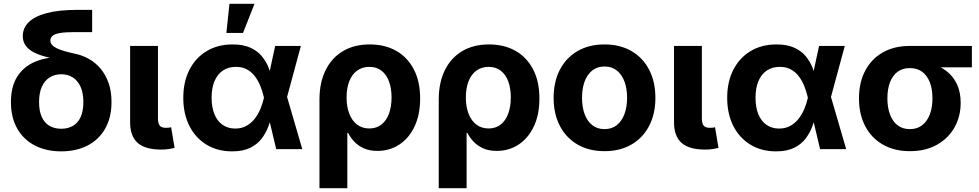

<svg xmlns="http://www.w3.org/2000/svg" viewBox="-20 -779 5116 1003"><path d="M299.8 11.7Q221.7 11.7 162.4 -18.8Q103 -49.3 70.1 -107.2Q37.1 -165 37.1 -245.6Q37.1 -326.7 70.1 -378.7Q103 -430.7 162.4 -456.1Q221.7 -481.4 299.8 -481.4V-464.4Q256.3 -472.7 219.5 -482.4Q182.6 -492.2 155.8 -506.1Q128.9 -520 114 -540.8Q99.1 -561.5 99.1 -590.8Q99.1 -632.8 130.1 -663.3Q161.1 -693.8 224.4 -710.7Q287.6 -727.5 385.3 -727.5H461.4V-611.3H368.7Q320.8 -611.3 293.2 -606.4Q265.6 -601.6 254.4 -591.8Q243.2 -582 243.2 -567.4Q243.2 -554.7 251.7 -544.7Q260.3 -534.7 277.1 -526.6Q293.9 -518.6 319.6 -511.2Q345.2 -503.9 379.4 -496.6Q413.6 -488.8 446.5 -470Q479.5 -451.2 505.4 -420.4Q531.2 -389.6 546.9 -346.2Q562.5 -302.7 562.5 -246.1Q562.5 -165 529.5 -107.2Q496.6 -49.3 437.5 -18.8Q378.4 11.7 299.8 11.7ZM299.8 -106.4Q334.5 -106.4 360.6 -121.3Q386.7 -136.2 401.1 -167.2Q415.5 -198.2 415.5 -245.6Q415.5 -293.5 400.9 -325.7Q386.2 -357.9 360.4 -374.5Q334.5 -391.1 299.8 -391.1Q265.6 -391.1 239.3 -374.5Q212.9 -357.9 198.5 -325.7Q184.1 -293.5 184.1 -245.6Q184.1 -198.2 198.5 -167.2Q212.9 -136.2 239 -121.3Q265.1 -106.4 299.8 -106.4Z M822.8 2.4Q738.3 2.4 699 -32.7Q659.7 -67.9 659.7 -141.1V-539.1H805.2V-160.2Q805.2 -134.3 814.5 -122.8Q823.7 -111.3 846.2 -111.3Q856.4 -111.3 862.8 -112.1Q869.1 -112.8 874 -114.3L892.1 -6.3Q880.9 -3.4 862.8 -0.5Q844.7 2.4 822.8 2.4Z M1192.9 11.7Q1116.2 11.7 1058.6 -23.4Q1001 -58.6 969.2 -121.6Q937.5 -184.6 937.5 -268.1Q937.5 -351.6 969.5 -414.3Q1001.5 -477.1 1059.6 -512Q1117.7 -546.9 1195.3 -546.9Q1250 -546.9 1287.1 -530.3Q1324.2 -513.7 1347.2 -486.1Q1370.1 -458.5 1383.3 -425.3Q1396.5 -392.1 1403.3 -359.9H1446.3L1479 -274.9L1559.1 0H1422.9L1358.4 -271Q1351.1 -302.7 1339.4 -331.3Q1327.6 -359.9 1310.3 -382.1Q1293 -404.3 1268.8 -417Q1244.6 -429.7 1212.4 -429.7Q1172.9 -429.7 1144.3 -410.4Q1115.7 -391.1 1100.6 -355.2Q1085.4 -319.3 1085.4 -269Q1085.4 -218.8 1100.1 -182.6Q1114.7 -146.5 1142.6 -127Q1170.4 -107.4 1209 -107.4Q1241.2 -107.4 1266.4 -121.1Q1291.5 -134.8 1309.8 -157.7Q1328.1 -180.7 1340.1 -209.2Q1352.1 -237.8 1358.9 -268.1L1417.5 -539.1H1551.8L1478.5 -268.1L1445.8 -184.6H1402.8Q1394.5 -151.9 1381.6 -117.4Q1368.7 -83 1345.9 -53.7Q1323.2 -24.4 1286.1 -6.3Q1249 11.7 1192.9 11.7ZM1162.6 -606.9 1178.7 -759.3H1309.6L1249.5 -606.9Z M1648.9 204.1V-259.3Q1648.9 -347.2 1680.7 -411.9Q1712.4 -476.6 1771.2 -511.7Q1830.1 -546.9 1911.6 -546.9Q1990.7 -546.9 2049.8 -513.4Q2108.9 -480 2141.8 -416.7Q2174.8 -353.5 2174.8 -264.6Q2174.8 -180.2 2145.8 -118.7Q2116.7 -57.1 2066.2 -23.9Q2015.6 9.3 1952.1 9.3Q1909.7 9.3 1879.6 -4.6Q1849.6 -18.6 1829.8 -40Q1810.1 -61.5 1798.3 -85H1794.4V204.1ZM1909.2 -107.9Q1946.8 -107.9 1972.7 -128.4Q1998.5 -148.9 2012 -185.3Q2025.4 -221.7 2025.4 -270Q2025.4 -317.4 2012.2 -353.3Q1999 -389.2 1973.4 -409.4Q1947.8 -429.7 1909.7 -429.7Q1872.6 -429.7 1845.7 -410.2Q1818.8 -390.6 1804.7 -354.7Q1790.5 -318.8 1790.5 -270Q1790.5 -221.7 1804.7 -185.1Q1818.8 -148.4 1845.5 -128.2Q1872.1 -107.9 1909.2 -107.9Z M2272 204.1V-259.3Q2272 -347.2 2303.7 -411.9Q2335.4 -476.6 2394.3 -511.7Q2453.1 -546.9 2534.7 -546.9Q2613.8 -546.9 2672.9 -513.4Q2731.9 -480 2764.9 -416.7Q2797.9 -353.5 2797.9 -264.6Q2797.9 -180.2 2768.8 -118.7Q2739.7 -57.1 2689.2 -23.9Q2638.7 9.3 2575.2 9.3Q2532.7 9.3 2502.7 -4.6Q2472.7 -18.6 2452.9 -40Q2433.1 -61.5 2421.4 -85H2417.5V204.1ZM2532.2 -107.9Q2569.8 -107.9 2595.7 -128.4Q2621.6 -148.9 2635 -185.3Q2648.4 -221.7 2648.4 -270Q2648.4 -317.4 2635.3 -353.3Q2622.1 -389.2 2596.4 -409.4Q2570.8 -429.7 2532.7 -429.7Q2495.6 -429.7 2468.8 -410.2Q2441.9 -390.6 2427.7 -354.7Q2413.6 -318.8 2413.6 -270Q2413.6 -221.7 2427.7 -185.1Q2441.9 -148.4 2468.5 -128.2Q2495.1 -107.9 2532.2 -107.9Z M3138.2 10.7Q3056.6 10.7 2996.8 -24.2Q2937 -59.1 2904.5 -121.8Q2872.1 -184.6 2872.1 -267.6Q2872.1 -351.6 2904.5 -414.3Q2937 -477.1 2996.8 -512Q3056.6 -546.9 3138.2 -546.9Q3219.2 -546.9 3279.1 -512Q3338.9 -477.1 3371.3 -414.3Q3403.8 -351.6 3403.8 -267.6Q3403.8 -184.6 3371.3 -121.8Q3338.9 -59.1 3279.1 -24.2Q3219.2 10.7 3138.2 10.7ZM3138.2 -104.5Q3176.3 -104.5 3202.4 -125.5Q3228.5 -146.5 3242.2 -183.3Q3255.9 -220.2 3255.9 -268.1Q3255.9 -316.4 3242.2 -353Q3228.5 -389.6 3202.4 -410.6Q3176.3 -431.6 3138.2 -431.6Q3100.1 -431.6 3073.7 -410.6Q3047.4 -389.6 3033.9 -353Q3020.5 -316.4 3020.5 -268.1Q3020.5 -220.2 3033.9 -183.3Q3047.4 -146.5 3073.5 -125.5Q3099.6 -104.5 3138.2 -104.5Z M3664.1 2.4Q3579.6 2.4 3540.3 -32.7Q3501 -67.9 3501 -141.1V-539.1H3646.5V-160.2Q3646.5 -134.3 3655.8 -122.8Q3665 -111.3 3687.5 -111.3Q3697.8 -111.3 3704.1 -112.1Q3710.4 -112.8 3715.3 -114.3L3733.4 -6.3Q3722.2 -3.4 3704.1 -0.5Q3686 2.4 3664.1 2.4Z M4034.2 11.7Q3957.5 11.7 3899.9 -23.4Q3842.3 -58.6 3810.5 -121.6Q3778.8 -184.6 3778.8 -268.1Q3778.8 -351.6 3810.8 -414.3Q3842.8 -477.1 3900.9 -512Q3959 -546.9 4036.6 -546.9Q4091.3 -546.9 4128.4 -530.3Q4165.5 -513.7 4188.5 -486.1Q4211.4 -458.5 4224.6 -425.3Q4237.8 -392.1 4244.6 -359.9H4287.6L4320.3 -274.9L4400.4 0H4264.2L4199.7 -271Q4192.4 -302.7 4180.7 -331.3Q4168.9 -359.9 4151.6 -382.1Q4134.3 -404.3 4110.1 -417Q4085.9 -429.7 4053.7 -429.7Q4014.2 -429.7 3985.6 -410.4Q3957 -391.1 3941.9 -355.2Q3926.8 -319.3 3926.8 -269Q3926.8 -218.8 3941.4 -182.6Q3956.1 -146.5 3983.9 -127Q4011.7 -107.4 4050.3 -107.4Q4082.5 -107.4 4107.7 -121.1Q4132.8 -134.8 4151.1 -157.7Q4169.4 -180.7 4181.4 -209.2Q4193.4 -237.8 4200.2 -268.1L4258.8 -539.1H4393.1L4319.8 -268.1L4287.1 -184.6H4244.1Q4235.8 -151.9 4222.9 -117.4Q4210 -83 4187.3 -53.7Q4164.6 -24.4 4127.4 -6.3Q4090.3 11.7 4034.2 11.7Z M4733.4 10.7Q4651.9 10.7 4592 -23.7Q4532.2 -58.1 4499.8 -120.1Q4467.3 -182.1 4467.3 -265.1Q4467.3 -348.1 4499.8 -409.7Q4532.2 -471.2 4591.8 -505.1Q4651.4 -539.1 4732.9 -539.1H5057.1V-427.2H4823.7L4732.9 -423.3Q4694.8 -423.3 4668.7 -403.8Q4642.6 -384.3 4629.2 -348.9Q4615.7 -313.5 4615.7 -265.1Q4615.7 -217.8 4629.2 -181.4Q4642.6 -145 4668.7 -124.8Q4694.8 -104.5 4733.4 -104.5Q4771.5 -104.5 4797.6 -125Q4823.7 -145.5 4837.4 -181.6Q4851.1 -217.8 4851.1 -265.1Q4851.1 -313.5 4837.4 -348.9Q4823.7 -384.3 4797.6 -403.8Q4771.5 -423.3 4733.4 -423.3V-462.9Q4791 -462.9 4839.6 -449.2Q4888.2 -435.5 4923.8 -408.2Q4959.5 -380.9 4979 -339.4Q4998.5 -297.9 4998.5 -242.2Q4998.5 -170.4 4966.1 -113Q4933.6 -55.7 4874 -22.5Q4814.5 10.7 4733.4 10.7Z"/></svg>

Font: Inter 18pt
Style: Bold
Weight: 700
Designer: Rasmus Andersson
Foundry: rsms
Version: Version 4.001;git-66647c0bb